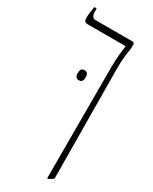

<svg xmlns="http://www.w3.org/2000/svg" viewBox="-226 -699 790 991"><g transform="rotate(30 168.5 -203.5)"><path d="M250 240V-421Q250 -466 253.5 -498.5Q257 -531 260 -552V-553H36Q21 -553 16 -559.5Q11 -566 11 -580Q11 -592 13.5 -611.5Q16 -631 19 -647H33V-630Q33 -592 58 -592H278Q290 -592 290 -579V-556Q286 -535 282.5 -504.5Q279 -474 279 -428L284 221Q279 227 271.5 231.5Q264 236 256 240ZM115 -310Q115 -323 120 -331.5Q125 -340 138 -340Q152 -340 157 -331.5Q162 -323 162 -310Q162 -297 157 -288.5Q152 -280 138 -280Q125 -280 120 -288.5Q115 -297 115 -310Z"/></g></svg>

Font: Noto Serif Hebrew ExtraCondensed ExtraLight
Style: Regular
Weight: 200
Width: 2
Designer: Monotype Design Team
Foundry: Monotype Imaging Inc.
Version: Version 2.004; ttfautohint (v1.8.4.7-5d5b)